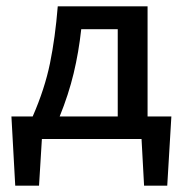

<svg xmlns="http://www.w3.org/2000/svg" viewBox="-20 -438 580 605"><path d="M520 -71 507 147H434L426 0H112L103 147H28L16 -71H83Q121 -158 137.5 -238.5Q154 -319 162 -418H445V-71ZM351 -71V-346H236Q228 -273 212 -206.5Q196 -140 168 -71Z"/></svg>

Font: Ysabeau Semibold
Style: Regular
Weight: 600
Designer: Christian Thalmann (Catharsis Fonts)
Version: Version 0.003